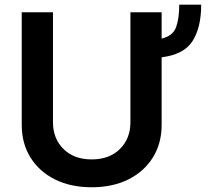

<svg xmlns="http://www.w3.org/2000/svg" viewBox="-20 -779 909 810"><path d="M736.2 -759.2H828.8Q828.8 -663 792.3 -605.8Q755.7 -548.7 661.9 -537.3V-252.1Q661.9 -174 625 -114.7Q588.1 -55.4 521.8 -22.2Q455.6 11 366.8 11Q278.1 11 211.6 -22.2Q145.2 -55.4 108.5 -114.7Q71.7 -174 71.7 -252.1V-727.3H203.5V-263.1Q203.5 -194.6 247.7 -150.6Q291.9 -106.5 366.8 -106.5Q441.8 -106.5 486 -150.6Q530.2 -194.6 530.2 -263.1V-727.3H661.9V-616.1Q709.5 -627.5 722.8 -664.2Q736.2 -701 736.2 -759.2Z"/></svg>

Font: Inter Zeller Semi Bold
Style: Regular
Weight: 600
Designer: Rasmus Andersson; Joe Bland
Foundry: zeller
Version: Version 3.015;git-dec3a8cb1